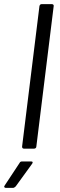

<svg xmlns="http://www.w3.org/2000/svg" viewBox="-48 -720 291 930"><path d="M59 -10 143 -690Q145 -700 154 -700H203Q208 -700 210.5 -697Q213 -694 212 -690L128 -10Q128 -6 125 -3Q122 0 117 0H68Q59 0 59 -10ZM-25 178 47 69Q50 62 59 62H103Q109 62 110 65.5Q111 69 107 74L28 183Q21 190 15 190H-20Q-25 190 -27 186.5Q-29 183 -25 178Z"/></svg>

Font: Barlow
Style: Italic
Weight: 400
Italic angle: -7°
Designer: Jeremy Tribby
Foundry: Tribby Type
Version: Version 1.408